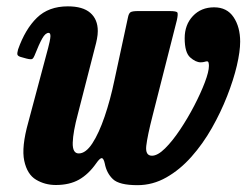

<svg xmlns="http://www.w3.org/2000/svg" viewBox="-20 -554 758 590"><path d="M35.5 -402Q57.5 -464.5 93.5 -499.5Q129.5 -534.5 188.5 -534.5Q234.5 -534.5 257.5 -514.5Q280.5 -494.5 280.5 -458.5Q280.5 -447.5 278 -434.5Q275.5 -421.5 272.5 -411L219.5 -204.5Q204.5 -149 203.5 -115.8Q202.5 -82.5 222 -82.5Q243.5 -82.5 263.8 -113.5Q284 -144.5 301.5 -195.8Q319 -247 331.5 -307L373 -499.5Q375.5 -513 381.2 -516.5Q387 -520 404 -520H501Q523 -520 525.2 -515.2Q527.5 -510.5 523.5 -492L449 -199Q433 -136.5 429.5 -106Q426 -75.5 447 -75.5Q464.5 -75.5 487.2 -98Q510 -120.5 533.5 -155.8Q557 -191 577 -229.5Q597 -268 609.5 -301Q622 -334 622 -351.5Q622 -356.5 621 -361Q620 -365.5 616 -365.5Q613.5 -365.5 608.5 -364Q603.5 -362.5 596.5 -362.5Q581.5 -362.5 564.5 -377.5Q547.5 -392.5 547.5 -436.5Q547.5 -478 572.8 -504.8Q598 -531.5 638 -531.5Q677.5 -531.5 697.8 -501.2Q718 -471 718 -426Q718 -396 707.8 -352.2Q697.5 -308.5 678 -258.8Q658.5 -209 631 -160.5Q603.5 -112 568.2 -72.2Q533 -32.5 491.2 -8.8Q449.5 15 402.5 15Q346.5 15 327 -3.5Q307.5 -22 302 -51.5Q298.5 -67.5 292.8 -68Q287 -68.5 275.5 -52Q252 -18.5 222.8 -2Q193.5 14.5 151.5 14.5Q118 14.5 90.8 -1.8Q63.5 -18 54.5 -60Q45.5 -102 67 -178.5L128 -407Q130 -413.5 132.5 -425.8Q135 -438 135 -443Q135 -453 129.5 -453Q119.5 -453 109.8 -435.8Q100 -418.5 86 -383Q83 -375.5 79.2 -373Q75.5 -370.5 61.5 -374L43.5 -379Q35.5 -381.5 33.8 -385.5Q32 -389.5 35.5 -402Z"/></svg>

Font: Besley* Condensed
Style: Bold Italic
Weight: 700
Width: 3
Italic angle: -13°
Designer: Owen Earl
Foundry: indestructible type*
Version: Version 3.000; ttfautohint (v1.8.3)